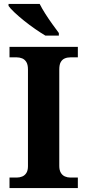

<svg xmlns="http://www.w3.org/2000/svg" viewBox="-20 -951 441 971"><path d="M28.1 0V-53H64.3Q79.2 -53 92.2 -58.3Q105.2 -63.6 113.3 -76.2Q121.4 -88.8 121.4 -110.5V-600Q121.4 -623.9 113.3 -637.1Q105.2 -650.4 92.2 -655.7Q79.2 -661 64.3 -661H28.1V-714H373.7V-661H336.3Q320.1 -661 307.2 -655.4Q294.3 -649.8 287.1 -636.8Q279.8 -623.9 279.8 -599.4V-111.7Q279.8 -90.5 287.6 -77.4Q295.4 -64.2 308.4 -58.6Q321.3 -53 336.3 -53H373.7V0ZM209.4 -771Q185.9 -785 157.7 -804.5Q129.5 -824 102 -846Q74.6 -868 53.4 -888Q32.2 -908 23.2 -921V-931H180.7Q191.7 -909 208.8 -882Q225.9 -855 244.7 -829Q263.6 -803 277.6 -784V-771Z"/></svg>

Font: Noto Serif Ethiopic
Style: Regular
Weight: 400
Designer: Monotype Design Team
Foundry: Monotype Imaging Inc.
Version: Version 2.102